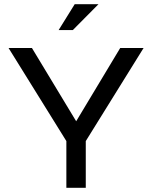

<svg xmlns="http://www.w3.org/2000/svg" viewBox="-20 -900 729 920"><path d="M21 -670 298 -224V0H391V-224L668 -670H556L345 -319L133 -670ZM261 -756H329L452 -880H338Z"/></svg>

Font: LT Wave Alt
Style: Regular
Weight: 400
Designer: Daniel Lyons
Version: Version 2.5 (Glyphs App)